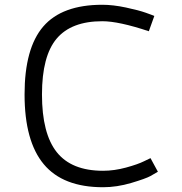

<svg xmlns="http://www.w3.org/2000/svg" viewBox="-20 -775 764 805"><path d="M611 -112 642 -55Q631 -48 611 -37Q591 -26 530.5 -8Q470 10 412 10Q244 10 163.5 -86.5Q83 -183 83 -379Q83 -573 161.5 -664Q240 -755 409 -755Q454 -755 508 -743.5Q562 -732 591.5 -721.5Q621 -711 627 -708L604 -644Q478 -686 409 -686Q279 -686 217.5 -613Q156 -540 156 -379Q156 -215 218 -137Q280 -59 412 -59Q459 -59 508.5 -72.5Q558 -86 584 -99Z"/></svg>

Font: Biancoenero Regular
Style: Regular
Weight: 400
Designer: Riccardo Lorusso, Umberto Mischi
Foundry: Biancoenero Edizioni
Version: Version 0.000